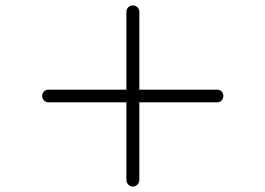

<svg xmlns="http://www.w3.org/2000/svg" viewBox="-20 -706 983 711"><path d="M472 -15Q462 -15 455 -22.5Q448 -30 448 -40V-327H160Q150 -327 143 -334Q136 -341 136 -351Q136 -361 143 -367.5Q150 -374 160 -374H448V-662Q448 -672 455 -679Q462 -686 472 -686Q482 -686 489 -679Q496 -672 496 -662V-374H784Q794 -374 800.5 -367.5Q807 -361 807 -351Q807 -341 800.5 -334Q794 -327 784 -327H496V-40Q496 -30 489 -22.5Q482 -15 472 -15Z"/></svg>

Font: Kurewa Gothic CJK TC Regular
Style: Regular
Weight: 400
Designer: Max Yao
Foundry: Max-Everyday
Version: Version 1.071; ttfautohint (v1.8.3)